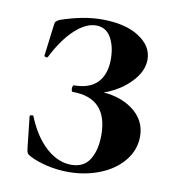

<svg xmlns="http://www.w3.org/2000/svg" viewBox="-63 -537 552 605"><g transform="rotate(10 213.5 -234.0)"><path d="M277 -120Q277 -239 164 -239Q162 -239 161 -242.5Q160 -246 160 -250Q160 -254 161.5 -257Q163 -260 164 -260Q215 -260 240 -286.5Q265 -313 265 -361Q265 -402 249 -430Q233 -458 201 -458Q169 -458 134 -426Q99 -394 69 -335Q68 -331 62.5 -332Q57 -333 57 -336L69 -432Q70 -444 73 -447.5Q76 -451 84 -455Q156 -480 216 -480Q291 -480 335 -451.5Q379 -423 379 -380Q379 -347 354 -317Q329 -287 293 -268Q257 -249 226 -247L240 -255Q309 -255 353.5 -222.5Q398 -190 398 -137Q398 -95 370.5 -60.5Q343 -26 296 -7Q249 12 194 12Q159 12 125 4Q91 -4 69 -16Q61 -20 58.5 -24.5Q56 -29 55 -40L44 -140Q44 -143 49.5 -144Q55 -145 56 -142Q81 -80 119 -46Q157 -12 199 -12Q240 -12 258.5 -42.5Q277 -73 277 -120Z"/></g></svg>

Font: Cormorant SC
Style: Bold
Weight: 700
Designer: Christian Thalmann (Catharsis Fonts)
Foundry: Catharsis Fonts
Version: Version 4.000